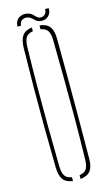

<svg xmlns="http://www.w3.org/2000/svg" viewBox="-134 -926 552 976"><g transform="rotate(-15 142.0 -438.0)"><path d="M122 4Q86.5 -0.5 71.2 -21.5Q56 -42.5 55 -85Q53 -197.5 52.2 -298.5Q51.5 -399.5 52.2 -500.5Q53 -601.5 55 -714Q56 -757 71.2 -778.2Q86.5 -799.5 122 -804V-784Q96 -780.5 85.5 -764.5Q75 -748.5 74 -714Q71.5 -604 71 -503.8Q70.5 -403.5 71.2 -301.5Q72 -199.5 74 -85Q75 -51.5 85.5 -35.8Q96 -20 122 -16ZM162 4V-16Q188 -20 198.8 -35.8Q209.5 -51.5 210 -85Q212.5 -199.5 213 -301.5Q213.5 -403.5 212.5 -503.8Q211.5 -604 210 -714Q209.5 -748.5 198.5 -764Q187.5 -779.5 162 -784V-804Q199 -800.5 215 -779Q231 -757.5 231 -714Q232 -601.5 232.2 -500.5Q232.5 -399.5 232.2 -298.5Q232 -197.5 231 -85Q231 -42.5 215 -21.2Q199 0 162 4ZM211 -877H230Q231.5 -852.5 215.8 -836.8Q200 -821 175 -824Q159.5 -826 150.8 -833.2Q142 -840.5 134.2 -848Q126.5 -855.5 114 -859Q103 -862 88.2 -856.2Q73.5 -850.5 71 -827H52Q55 -861 75.8 -872.2Q96.5 -883.5 118 -878Q133.5 -874.5 142.2 -866.5Q151 -858.5 158.2 -851Q165.5 -843.5 176 -842Q192.5 -840 202.2 -851Q212 -862 211 -877Z"/></g></svg>

Font: Big Shoulders Stencil Display Thin
Style: Regular
Weight: 100
Designer: Patric King
Foundry: XO Type Co
Version: Version 1.000